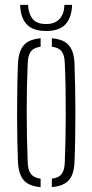

<svg xmlns="http://www.w3.org/2000/svg" viewBox="-20 -762 379 787"><path d="M53.5 -101Q52 -138 51 -186.2Q50 -234.5 50 -288.2Q50 -342 50.8 -395.8Q51.5 -449.5 53.5 -498Q55.5 -550 76.5 -575.5Q97.5 -601 146.5 -605V-570.5Q118.5 -567 106.5 -551Q94.5 -535 93.5 -501Q91.5 -456 90.5 -406.2Q89.5 -356.5 89.5 -304.8Q89.5 -253 90.5 -200.8Q91.5 -148.5 93.5 -98Q94.5 -65 106.5 -49.2Q118.5 -33.5 146.5 -29.5V5Q97.5 1 76.5 -24.2Q55.5 -49.5 53.5 -101ZM192.5 5V-29.5Q222 -33.5 233.2 -49.5Q244.5 -65.5 245.5 -96Q247.5 -142 248.5 -192Q249.5 -242 249.5 -294.5Q249.5 -347 248.8 -399.8Q248 -452.5 245.5 -504Q244.5 -536.5 232.5 -551.8Q220.5 -567 192.5 -570.5V-605Q226 -602.5 245.8 -590.2Q265.5 -578 275 -555.5Q284.5 -533 285.5 -498Q287 -455.5 288 -406.5Q289 -357.5 289 -305.8Q289 -254 288.2 -202Q287.5 -150 285.5 -101Q284.5 -67 275 -44.2Q265.5 -21.5 245.5 -9.8Q225.5 2 192.5 5ZM169.5 -635Q115 -635 89.5 -662.2Q64 -689.5 62.5 -742H95Q96 -708.5 112.5 -686Q129 -663.5 169.5 -663.5Q205.5 -663.5 224.5 -684.8Q243.5 -706 244 -742H275.5Q274 -690.5 248.8 -662.8Q223.5 -635 169.5 -635Z"/></svg>

Font: Big Shoulders Stencil Text Thin Thin
Style: Regular
Weight: 250
Version: Version 2.001